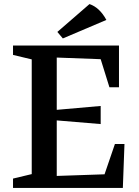

<svg xmlns="http://www.w3.org/2000/svg" viewBox="-20 -924 681 944"><path d="M44 0V-46L136 -68V-632L44 -654V-700H565V-495H518L475 -633L259 -641V-384L475 -403V-314L259 -332V-59L494 -67L545 -216H592L584 0ZM262 -767 420 -904Q470 -887 503 -826L289 -735Z"/></svg>

Font: Volkhov
Style: Regular
Weight: 400
Designer: Cyreal (www.cyreal.org)
Foundry: Cyreal (www.cyreal.org)
Version: Version 1.010